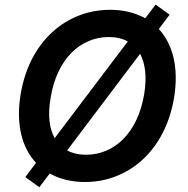

<svg xmlns="http://www.w3.org/2000/svg" viewBox="-20 -779 816 833"><path d="M150.6 33.4 195.7 -26.3C238.6 -2.1 290.5 10.7 348.7 10.7C535.2 10.7 696.4 -123.2 735.1 -354.4C756.7 -485.4 729.8 -587.4 669 -653.1L715.9 -715.2L655.2 -759.2L610.1 -699.6C567.1 -723.7 515.6 -736.5 457.7 -736.5C269.5 -736.5 108 -601.6 69.6 -370.4C47.9 -239.7 75.3 -137.8 136.4 -72.4L89.8 -10.7ZM199.6 -354.4C226.6 -523.4 329.2 -618.3 452.4 -618.3C483.7 -618.3 511.4 -611.9 534.4 -599.1L217.3 -179.7C194.2 -220.5 186.4 -279.1 199.6 -354.4ZM271.3 -126.4 587.7 -545.5C610.4 -503.9 617.9 -445.3 605.5 -370.4C577.4 -201.3 475.5 -107.6 353 -107.6C322.1 -107.6 294.4 -114 271.3 -126.4Z"/></svg>

Font: Margiela Sans Semi Bold
Style: Italic
Weight: 600
Italic angle: -9.39999°
Designer: Stefan Endress, Andreas Faust
Version: Version 1.100;FEAKit 1.0